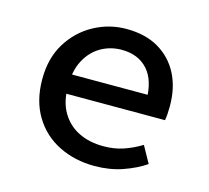

<svg xmlns="http://www.w3.org/2000/svg" viewBox="-81 -594 761 700"><g transform="rotate(15 300.0 -244.5)"><path d="M330 12Q256 12 195.5 -18Q135 -48 100 -106Q65 -164 65 -245Q65 -325 100.5 -382Q136 -439 193 -470Q250 -501 315 -501Q387 -501 437 -471.5Q487 -442 513.5 -390.5Q540 -339 540 -270Q540 -255 539 -240.5Q538 -226 536 -216H134V-289H474L452 -265Q452 -344 416 -383.5Q380 -423 318 -423Q275 -423 239.5 -402.5Q204 -382 183 -342.5Q162 -303 162 -245Q162 -185 185.5 -145.5Q209 -106 249.5 -86Q290 -66 343 -66Q384 -66 418 -77.5Q452 -89 485 -109L520 -46Q483 -21 435 -4.5Q387 12 330 12Z"/></g></svg>

Font: Source Code Pro ExtraLight Medium
Style: Regular
Weight: 500
Monospace: yes
Version: Version 1.018;hotconv 1.0.116;makeotfexe 2.5.65601